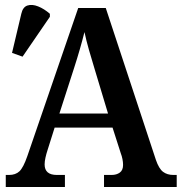

<svg xmlns="http://www.w3.org/2000/svg" viewBox="-20 -746 725 766"><path d="M3 0V-48H16Q42 -48 57.5 -62.5Q73 -77 89 -123L292 -714H402L602 -108Q614 -73 630.5 -60.5Q647 -48 672 -48H685V0H395V-48H425Q445 -48 458 -57.5Q471 -67 471 -88Q471 -99 468.5 -111.5Q466 -124 462 -134L429 -237H198L169 -145Q165 -133 161.5 -117.5Q158 -102 158 -90Q158 -48 207 -48H239V0ZM217 -293H411L358 -469Q346 -508 335 -546.5Q324 -585 317 -618Q309 -586 298.5 -549.5Q288 -513 276 -476ZM70 -520 28 -535 65 -691Q71 -718 89.5 -724Q108 -730 132 -720.5Q156 -711 179 -691V-679Z"/></svg>

Font: Noto Serif SemiCondensed SemiBold
Style: Regular
Weight: 600
Width: 4
Designer: Monotype Design Team
Foundry: Monotype Imaging Inc.
Version: Version 2.013; ttfautohint (v1.8.4.7-5d5b)